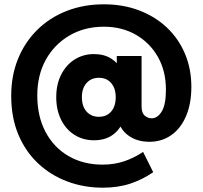

<svg xmlns="http://www.w3.org/2000/svg" viewBox="-20 -700 943 891"><path d="M457 171Q369 171 292 142Q215 113 156.5 58Q98 3 65 -76Q32 -155 32 -255Q32 -349 63.5 -426.5Q95 -504 152.5 -561Q210 -618 289 -649Q368 -680 462 -680Q551 -680 625 -652Q699 -624 753.5 -573Q808 -522 838 -451.5Q868 -381 868 -297Q868 -219 843.5 -161.5Q819 -104 775 -73Q731 -42 673 -42Q615 -42 574.5 -72Q534 -102 524 -157H559Q543 -105 507 -77Q471 -49 416 -49Q366 -49 326 -74Q286 -99 263.5 -144.5Q241 -190 241 -249Q241 -309 264 -354Q287 -399 326.5 -424Q366 -449 416 -449Q463 -449 495.5 -428.5Q528 -408 548 -371L522 -340V-440H637V-206Q637 -176 651.5 -163.5Q666 -151 684 -151Q711 -151 730.5 -182.5Q750 -214 750 -284Q750 -370 713 -435.5Q676 -501 611 -538.5Q546 -576 462 -576Q372 -576 302 -535Q232 -494 192.5 -422.5Q153 -351 153 -257Q153 -160 191.5 -87.5Q230 -15 298.5 24.5Q367 64 456 64Q510 64 556 48.5Q602 33 644 5L691 99Q644 132 586.5 151.5Q529 171 457 171ZM439 -158Q475 -158 496 -182.5Q517 -207 517 -249Q517 -290 496 -314.5Q475 -339 439 -339Q403 -339 381.5 -314.5Q360 -290 360 -249Q360 -207 381.5 -182.5Q403 -158 439 -158Z"/></svg>

Font: SUSE Thin ExtraBold
Style: Regular
Weight: 800
Version: Version 1.000